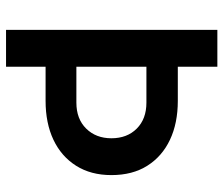

<svg xmlns="http://www.w3.org/2000/svg" viewBox="-72 -668 740 636"><g transform="rotate(90 298.0 -350.0)"><path d="M135 -131V-233H320Q374 -233 406 -265.5Q438 -298 438 -349Q438 -401 406 -433Q374 -465 320 -465H135V-569H314Q388 -569 443 -543Q498 -517 529 -468Q560 -419 560 -349Q560 -281 529 -232Q498 -183 443 -157Q388 -131 314 -131ZM79 0V-700H201V0Z"/></g></svg>

Font: SUSE Thin SemiBold
Style: Regular
Weight: 600
Version: Version 1.000